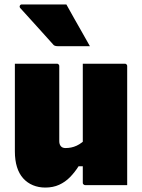

<svg xmlns="http://www.w3.org/2000/svg" viewBox="-20 -834 640 865"><path d="M236 -547Q240 -547 242 -545.5Q244 -544 245.5 -542Q247 -540 247 -536Q247 -494 247 -450.5Q247 -407 247 -364.5Q247 -322 247 -280Q247 -238 247 -198Q247 -184 254 -175.5Q261 -167 275 -167Q288 -167 300.5 -169.5Q313 -172 325 -177.5Q337 -183 349.5 -192.5Q362 -202 375 -215V-85H334Q317 -58 295.5 -36Q274 -14 246.5 -1.5Q219 11 184 11Q154 11 128.5 0.5Q103 -10 84.5 -30.5Q66 -51 56.5 -81.5Q47 -112 47 -152Q47 -188 47 -227Q47 -266 47 -306Q47 -346 47 -387Q47 -427 47 -467.5Q47 -508 47 -547Q94 -547 141.5 -547Q189 -547 236 -547ZM542 -547Q546 -547 548 -545.5Q550 -544 551.5 -542Q553 -540 553 -536Q553 -463 553 -390.5Q553 -318 553 -244.5Q553 -171 553 -98Q553 -80 553 -63Q553 -46 553 -30Q553 -14 553 0Q526 0 490.5 0Q455 0 421.5 0Q388 0 364 0Q361 0 358.5 -1.5Q356 -3 354.5 -5Q353 -7 353 -11Q353 -100 353 -189.5Q353 -279 353 -368.5Q353 -458 353 -547Q379 -547 413.5 -547Q448 -547 482.5 -547Q517 -547 542 -547ZM279 -814Q297 -782 314.5 -750.5Q332 -719 350 -688Q368 -657 385 -626Q352 -626 313.5 -626Q275 -626 239 -626Q232 -626 227 -628Q222 -630 220 -633Q191 -666 166.5 -692.5Q142 -719 119.5 -744.5Q97 -770 71 -798Q67 -803 69.5 -808.5Q72 -814 78 -814Q112 -814 144.5 -814Q177 -814 210.5 -814Q244 -814 279 -814Z"/></svg>

Font: Recursive Black
Style: Regular
Weight: 900
Version: Version 1.085